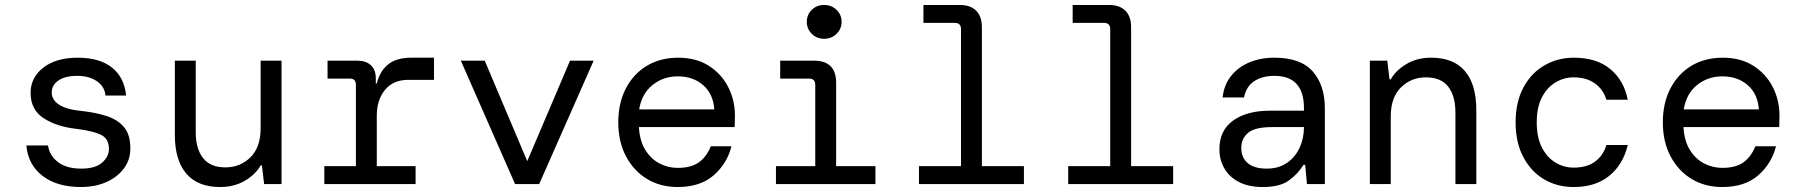

<svg xmlns="http://www.w3.org/2000/svg" viewBox="-20 -740 7240 772"><path d="M305 12Q210 12 151.5 -32.5Q93 -77 86 -155H173Q179 -114 213.5 -88Q248 -62 307 -62Q363 -62 390.5 -86Q418 -110 418 -141Q418 -183 385 -198.5Q352 -214 286 -222Q207 -231 155 -265Q103 -299 103 -367Q103 -428 154 -468Q205 -508 293 -508Q380 -508 430 -468.5Q480 -429 487 -356H404Q401 -392 369.5 -413.5Q338 -435 291 -435Q242 -435 215 -416.5Q188 -398 188 -368Q188 -338 218.5 -318.5Q249 -299 315 -293Q367 -287 410 -273Q453 -259 478.5 -229Q504 -199 504 -145Q505 -100 479.5 -64.5Q454 -29 409 -8.5Q364 12 305 12Z M865 12Q775 12 729 -42Q683 -96 683 -198V-496H767V-208Q767 -142 796.5 -104.5Q826 -67 886 -67Q946 -67 987 -107.5Q1028 -148 1028 -224V-496H1112V0H1042L1033 -75H1028Q1008 -39 965 -13.5Q922 12 865 12Z M1284 0V-72H1411V-399Q1411 -424 1387 -424H1297V-496H1418Q1451 -496 1471 -478Q1491 -460 1491 -425V-404H1495Q1507 -454 1540.5 -481Q1574 -508 1634 -508H1725V-419H1622Q1561 -419 1528 -378.5Q1495 -338 1495 -275V-72H1651V0Z M2051 0 1833 -496H1929L2100 -92L2272 -496H2367L2148 0Z M2705 12Q2635 12 2581.5 -20.5Q2528 -53 2497 -111.5Q2466 -170 2466 -248Q2466 -326 2496.5 -384.5Q2527 -443 2581 -475.5Q2635 -508 2707 -508Q2779 -508 2830 -475.5Q2881 -443 2908 -390Q2935 -337 2935 -276Q2935 -265 2934.5 -254Q2934 -243 2934 -229H2549Q2552 -174 2574.5 -137.5Q2597 -101 2631.5 -83Q2666 -65 2705 -65Q2760 -65 2791 -88Q2822 -111 2838 -152H2921Q2904 -83 2850 -35.5Q2796 12 2705 12ZM2705 -433Q2647 -433 2603.5 -398Q2560 -363 2550 -300H2852Q2848 -362 2807.5 -397.5Q2767 -433 2705 -433Z M3294 -584Q3264 -584 3244 -604Q3224 -624 3224 -652Q3224 -681 3244 -700.5Q3264 -720 3294 -720Q3323 -720 3343.5 -700.5Q3364 -681 3364 -652Q3364 -624 3343.5 -604Q3323 -584 3294 -584ZM3100 0V-72H3258V-399Q3258 -424 3233 -424H3117V-496H3253Q3342 -496 3342 -407V-72H3500V0Z M3675 0V-72H3844V-623Q3844 -648 3819 -648H3693V-720H3839Q3882 -720 3905 -697Q3928 -674 3928 -631V-72H4097V0Z M4275 0V-72H4444V-623Q4444 -648 4419 -648H4293V-720H4439Q4482 -720 4505 -697Q4528 -674 4528 -631V-72H4697V0Z M5058 12Q4999 12 4960 -9Q4921 -30 4902 -64.5Q4883 -99 4883 -140Q4883 -216 4938.5 -255.5Q4994 -295 5087 -295H5223V-305Q5223 -435 5104 -435Q5056 -435 5023.5 -414Q4991 -393 4982 -348H4896Q4901 -398 4929.5 -434Q4958 -470 5003 -489Q5048 -508 5104 -508Q5210 -508 5258.5 -452.5Q5307 -397 5307 -305V0H5235L5228 -77H5221Q5199 -41 5162.5 -14.5Q5126 12 5058 12ZM5073 -62Q5121 -62 5154.5 -85Q5188 -108 5205.5 -146Q5223 -184 5223 -229H5094Q5026 -229 4998.5 -206Q4971 -183 4971 -145Q4971 -106 4997 -84Q5023 -62 5073 -62Z M5488 0V-496H5558L5567 -421H5572Q5592 -457 5635 -482.5Q5678 -508 5734 -508Q5825 -508 5870.5 -454Q5916 -400 5916 -298V0H5832V-288Q5832 -354 5803 -391.5Q5774 -429 5713 -429Q5654 -429 5613 -388.5Q5572 -348 5572 -272V0Z M6308 12Q6241 12 6188.5 -19Q6136 -50 6105 -108.5Q6074 -167 6074 -248Q6074 -329 6105 -387.5Q6136 -446 6189.5 -477Q6243 -508 6308 -508Q6400 -508 6455 -462Q6510 -416 6525 -339H6439Q6427 -380 6393 -404.5Q6359 -429 6307 -429Q6269 -429 6235 -409Q6201 -389 6180 -349Q6159 -309 6159 -248Q6159 -187 6180 -146.5Q6201 -106 6235 -86Q6269 -66 6307 -66Q6362 -66 6394.5 -91Q6427 -116 6439 -157H6525Q6506 -78 6450.5 -33Q6395 12 6308 12Z M6905 12Q6835 12 6781.5 -20.5Q6728 -53 6697 -111.5Q6666 -170 6666 -248Q6666 -326 6696.5 -384.5Q6727 -443 6781 -475.5Q6835 -508 6907 -508Q6979 -508 7030 -475.5Q7081 -443 7108 -390Q7135 -337 7135 -276Q7135 -265 7134.5 -254Q7134 -243 7134 -229H6749Q6752 -174 6774.5 -137.5Q6797 -101 6831.5 -83Q6866 -65 6905 -65Q6960 -65 6991 -88Q7022 -111 7038 -152H7121Q7104 -83 7050 -35.5Q6996 12 6905 12ZM6905 -433Q6847 -433 6803.5 -398Q6760 -363 6750 -300H7052Q7048 -362 7007.5 -397.5Q6967 -433 6905 -433Z"/></svg>

Font: DM Mono
Style: Regular
Weight: 400
Designer: Colophon Foundry
Foundry: Colophon Foundry
Version: Version 1.000; ttfautohint (v1.8.2.53-6de2)